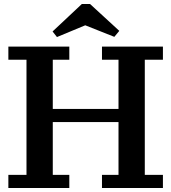

<svg xmlns="http://www.w3.org/2000/svg" viewBox="-20 -939 860 964"><path d="M328 -61V5H22V-61H113V-639H22V-705H328V-639H245V-392H575V-639H492V-705H798V-639H707V-61H798V5H492V-61H575V-326H245V-61ZM266 -753 244 -781 391 -919H432L579 -784L554 -754L408 -812Z"/></svg>

Font: PT Serif Caption
Style: Semibold
Weight: 600
Designer: A.Korolkova, O.Umpeleva, V.Yefimov
Foundry: ParaType Ltd
Version: Version 1.00;May 2, 2020;FontCreator 12.0.0.2544 64-bit